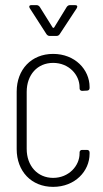

<svg xmlns="http://www.w3.org/2000/svg" viewBox="-20 -720 401 748"><path d="M96 -688 161 -587C164 -583 168 -580 173 -580H200C205 -580 209 -582 212 -586L279 -688C283 -695 281 -700 273 -700H252C247 -700 243 -697 240 -693L191 -613C190 -611 186 -611 185 -613L135 -693C132 -697 128 -700 123 -700H102C97 -700 94 -698 94 -694C94 -692 95 -690 96 -688ZM187 8C272 8 329 -53 329 -121V-126C329 -132 325 -136 319 -136H300C294 -136 290 -132 290 -126V-122C290 -74 248 -27 187 -27C126 -27 84 -74 84 -140V-362C84 -429 126 -475 187 -475C248 -475 290 -429 290 -380V-376C290 -370 294 -366 300 -366L319 -367C325 -367 329 -371 329 -377V-381C329 -449 272 -510 187 -510C102 -510 45 -449 45 -363V-139C45 -53 102 8 187 8Z"/></svg>

Font: Barlow Condensed ExtraLight
Style: Regular
Weight: 275
Width: 3
Designer: Jeremy Tribby
Foundry: Tribby Type
Version: Version 1.422;hotconv 1.0.109;makeotfexe 2.5.65596